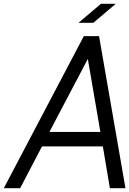

<svg xmlns="http://www.w3.org/2000/svg" viewBox="-20 -990 680 1010"><path d="M640 0H558L521 -220H201L86 0H0L421 -800H501ZM508 -296 442 -680 240 -296ZM589 -970 471 -870H393L511 -970Z"/></svg>

Font: Gauge
Style: Oblique
Weight: 400
Italic angle: -80°
Designer: Daniel Pimley
Foundry: Daniel Pimley
Version: Version 2.0